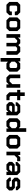

<svg xmlns="http://www.w3.org/2000/svg" viewBox="2958 -3712 966 6922"><g transform="rotate(90 3441.0 -251.0)"><path d="M50 -102V-396L151 -498H425L528 -394V-302H396V-351L361 -386H217L182 -351V-147L217 -112H361L396 -147V-196H528V-104L425 0H151Z M608 -104V-394L711 -498H997L1100 -394V-104L997 0H711ZM933 -110 968 -145V-353L933 -388H775L740 -353V-145L775 -110Z M1210 -498H1332V-416L1413 -498H1539L1607 -429L1675 -498H1849L1956 -390V0H1824V-351L1790 -386H1706L1653 -333V0H1525V-353L1493 -386H1433L1342 -294V0H1210Z M2071 -498H2193V-425L2266 -498H2460L2563 -394V-104L2460 0H2267L2203 -53V212H2071ZM2396 -112 2431 -147V-351L2396 -386H2283L2203 -305V-183L2282 -112Z M2668 -105V-498H2800V-146L2834 -112H2914L3012 -210V-498H3144V0H3022V-85L2936 0H2773Z M3309 -102V-387H3219V-498H3311V-660H3441V-498H3593V-386H3441V-145L3475 -112H3593V0H3412Z M3663 -92V-206L3755 -298H4008V-361L3977 -392H3827L3797 -361V-333H3667V-390L3774 -498H4031L4138 -390V0H4019V-71L3945 0H3755ZM3936 -102 4008 -171V-204H3820L3793 -177V-127L3818 -102Z M4243 -104V-394L4346 -498H4544L4603 -447V-714H4735V0H4611V-77L4534 0H4346ZM4522 -112 4603 -195V-325L4535 -386H4413L4375 -347V-151L4413 -112Z M4845 -104V-394L4948 -498H5234L5337 -394V-104L5234 0H4948ZM5170 -110 5205 -145V-353L5170 -388H5012L4977 -353V-145L5012 -110Z M5447 -498H5569V-415L5649 -498H5791V-386H5676L5579 -286V0H5447Z M5816 -92V-206L5908 -298H6161V-361L6130 -392H5980L5950 -361V-333H5820V-390L5927 -498H6184L6291 -390V0H6172V-71L6098 0H5908ZM6089 -102 6161 -171V-204H5973L5946 -177V-127L5971 -102Z M6381 -98V-159H6511V-131L6533 -108H6695L6717 -131V-174L6694 -198H6479L6385 -293V-402L6480 -498H6740L6837 -400V-339H6707V-367L6685 -390H6537L6515 -367V-328L6538 -304H6753L6847 -209V-96L6752 0H6478Z"/></g></svg>

Font: Chakra Petch
Style: Bold
Weight: 700
Designer: Katatrad Aksorn Co.,Ltd.
Foundry: Cadson Demak Co.,Ltd.
Version: Version 1.000; ttfautohint (v1.6)